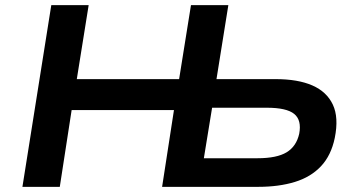

<svg xmlns="http://www.w3.org/2000/svg" viewBox="-20 -725 1384 745"><path d="M67 0 179 -705H324L278 -418H675L721 -705H866L820 -418H1049Q1136 -418 1192 -393.5Q1248 -369 1271.5 -319Q1295 -269 1279 -190Q1265 -122 1225.5 -80Q1186 -38 1124 -19Q1062 0 982 0H609L655 -298H258L212 0ZM771 -111H979Q1054 -111 1092 -134Q1130 -157 1141 -206Q1151 -259 1121.5 -283Q1092 -307 1015 -307H803Z"/></svg>

Font: Nunito Sans 7pt SemiExpanded
Style: Bold Italic
Weight: 700
Width: 6
Italic angle: -9°
Designer: Vernon Adams
Foundry: Vernon Adams
Version: Version 3.101;gftools[0.9.27]